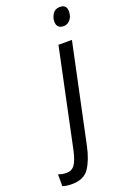

<svg xmlns="http://www.w3.org/2000/svg" viewBox="-309 -798 741 1099"><g transform="rotate(-20 61.0 -248.5)"><path d="M194 -626Q217 -626 233.5 -645.5Q250 -665 250 -696Q250 -737 209 -737Q180 -737 165.5 -715.5Q151 -694 151 -669Q151 -626 194 -626ZM-71 240Q2 240 34 192Q66 144 83 64L210 -536H128L3 57Q-10 118 -28 143.5Q-46 169 -78 169Q-103 169 -128 160V232Q-104 240 -71 240Z"/></g></svg>

Font: Noto Sans UI SemiCondensed
Style: Italic
Weight: 400
Width: 4
Italic angle: -12°
Designer: Monotype Design Team
Foundry: Monotype Imaging Inc.
Version: Version 1.901